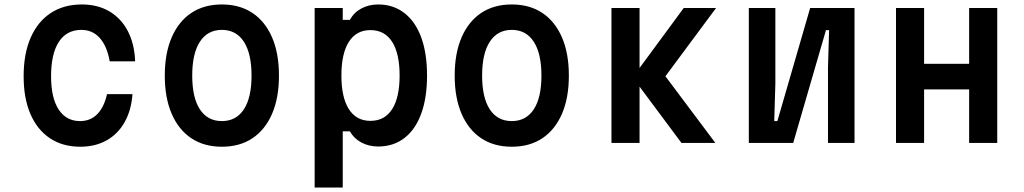

<svg xmlns="http://www.w3.org/2000/svg" viewBox="-20 -641 4590 861"><path d="M340 17Q261 17 204 -21Q147 -59 116.5 -129.5Q86 -200 86 -299Q86 -400 117.5 -472Q149 -544 207.5 -582.5Q266 -621 347 -621Q418 -621 470.5 -590Q523 -559 553 -502Q583 -445 586 -366H472Q460 -434 427.5 -470.5Q395 -507 345 -507Q279 -507 244 -453.5Q209 -400 209 -299Q209 -202 243 -150Q277 -98 339 -98Q386 -98 416.5 -129.5Q447 -161 460 -219H574Q569 -147 539 -93.5Q509 -40 458 -11.5Q407 17 340 17Z M975 17Q895 17 838 -21Q781 -59 750 -130.5Q719 -202 719 -302Q719 -402 750 -473.5Q781 -545 838 -583Q895 -621 975 -621Q1055 -621 1112 -583Q1169 -545 1200 -473.5Q1231 -402 1231 -302Q1231 -202 1200 -130.5Q1169 -59 1112 -21Q1055 17 975 17ZM975 -98Q1039 -98 1073.5 -150.5Q1108 -203 1108 -302Q1108 -401 1073.5 -454Q1039 -507 975 -507Q911 -507 876.5 -454Q842 -401 842 -302Q842 -203 876.5 -150.5Q911 -98 975 -98Z M1391 200V-605H1517V-552H1549Q1567 -585 1600.5 -603Q1634 -621 1676 -621Q1744 -621 1793.5 -582.5Q1843 -544 1869 -473Q1895 -402 1895 -302Q1895 -203 1869 -131.5Q1843 -60 1793.5 -22Q1744 16 1676 16Q1634 16 1600.5 -2Q1567 -20 1549 -52H1517V200ZM1641 -99Q1705 -99 1738.5 -151.5Q1772 -204 1772 -302Q1772 -401 1738.5 -453.5Q1705 -506 1641 -506Q1578 -506 1544.5 -453.5Q1511 -401 1511 -302Q1511 -204 1544.5 -151.5Q1578 -99 1641 -99Z M2275 17Q2195 17 2138 -21Q2081 -59 2050 -130.5Q2019 -202 2019 -302Q2019 -402 2050 -473.5Q2081 -545 2138 -583Q2195 -621 2275 -621Q2355 -621 2412 -583Q2469 -545 2500 -473.5Q2531 -402 2531 -302Q2531 -202 2500 -130.5Q2469 -59 2412 -21Q2355 17 2275 17ZM2275 -98Q2339 -98 2373.5 -150.5Q2408 -203 2408 -302Q2408 -401 2373.5 -454Q2339 -507 2275 -507Q2211 -507 2176.5 -454Q2142 -401 2142 -302Q2142 -203 2176.5 -150.5Q2211 -98 2275 -98Z M3036 0 2817 -294 3046 -605H3191L2964 -299L3188 0ZM2722 0V-605H2848V0Z M3338 0V-605H3457V-267L3452 -98H3466L3613 -605H3812V0H3693V-338L3698 -506H3684L3537 0Z M3998 0V-605H4124V-355H4326V-605H4452V0H4326V-240H4124V0Z"/></svg>

Font: Martian Mono SemiCondensed Medium
Style: Regular
Weight: 500
Width: 4
Designer: Roman Shamin
Foundry: Evil Martians
Version: Version 1.000